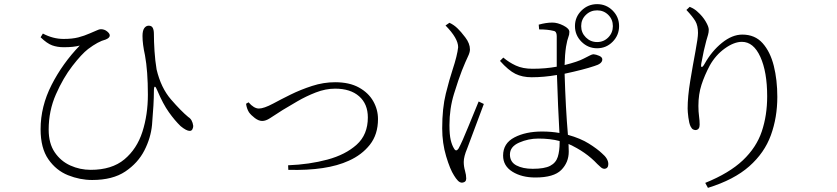

<svg xmlns="http://www.w3.org/2000/svg" viewBox="-20 -837 4040 927"><path d="M176 -657 187 -675Q236 -649 287 -649Q329 -649 358 -656.5Q387 -664 414 -676Q439 -686 449 -691Q459 -696 467 -696Q484 -696 497 -685.5Q510 -675 510 -666Q510 -654 490 -646Q454 -637 405 -600Q374 -576 329.5 -518.5Q285 -461 250 -381.5Q215 -302 215 -211Q215 -145 244 -102Q273 -59 319.5 -38Q366 -17 418 -17Q520 -17 580.5 -67.5Q641 -118 667.5 -200.5Q694 -283 694 -380Q694 -494 680 -570Q668 -624 668 -663Q668 -689 676.5 -701Q685 -713 698 -713Q712 -713 717.5 -702.5Q723 -692 723 -674Q723 -637 726 -590.5Q729 -544 736 -502Q757 -413 805.5 -357Q854 -301 889 -272Q909 -260 913 -229Q913 -221 909 -213Q905 -205 896 -205Q880 -205 852 -228Q824 -255 795.5 -295Q767 -335 740 -399Q732 -419 727.5 -418.5Q723 -418 723 -396Q723 -339 714 -234Q708 -171 677 -110.5Q646 -50 585 -9Q524 32 425 32Q366 32 308.5 9Q251 -14 213.5 -68Q176 -122 176 -213Q176 -323 229 -427Q282 -531 365 -617Q336 -609 288 -609Q257 -609 232 -618Q207 -627 176 -657Z M1180 -343Q1206 -313 1230 -313Q1254 -313 1299 -337Q1334 -356 1382.5 -380Q1431 -404 1486.5 -422Q1542 -440 1598 -440Q1667 -440 1713 -414.5Q1759 -389 1782 -348.5Q1805 -308 1805 -262Q1805 -188 1766 -138.5Q1727 -89 1664 -61Q1558 -12 1372 -17L1371 -39Q1474 -43 1561 -66.5Q1648 -90 1702 -138.5Q1756 -187 1756 -270Q1756 -335 1714 -372Q1672 -409 1598 -409Q1552 -409 1504.5 -390.5Q1457 -372 1416 -348Q1375 -324 1345 -306Q1303 -279 1283 -266Q1263 -253 1246 -253Q1229 -253 1210.5 -267Q1192 -281 1182 -295Q1171 -313 1168 -336Z M2756 -711Q2756 -755 2787.5 -786Q2819 -817 2863 -817Q2907 -817 2938 -786Q2969 -755 2969 -711Q2969 -667 2938 -635.5Q2907 -604 2863 -604Q2819 -604 2787.5 -635.5Q2756 -667 2756 -711ZM2786 -711Q2786 -679 2808.5 -656.5Q2831 -634 2863 -634Q2895 -634 2917 -656.5Q2939 -679 2939 -711Q2939 -743 2917 -765Q2895 -787 2863 -787Q2831 -787 2808.5 -765Q2786 -743 2786 -711ZM2131 -714 2150 -727Q2172 -717 2190 -699Q2204 -686 2226.5 -656.5Q2249 -627 2249 -598Q2249 -584 2239 -563.5Q2229 -543 2210 -496Q2194 -455 2172 -384Q2150 -313 2150 -233Q2150 -187 2156 -161.5Q2162 -136 2172 -120Q2182 -102 2194 -120Q2211 -151 2241.5 -226.5Q2272 -302 2291 -347L2316 -335Q2272 -217 2236 -121Q2219 -81 2219 -55Q2219 -34 2225 -13Q2231 8 2231 25Q2231 43 2211 45Q2200 45 2190.5 35Q2181 25 2172 10Q2153 -19 2134 -82.5Q2115 -146 2115 -217Q2115 -315 2132.5 -385Q2150 -455 2165 -500Q2188 -570 2192 -609Q2192 -652 2131 -714ZM2682 -156Q2638 -168 2579 -168Q2531 -168 2486.5 -148.5Q2442 -129 2442 -91Q2442 -55 2473 -38.5Q2504 -22 2552 -22Q2609 -22 2636.5 -36.5Q2664 -51 2673 -79.5Q2682 -108 2682 -150ZM2583 -695 2581 -718Q2617 -728 2647 -728Q2672 -728 2700.5 -713.5Q2729 -699 2729 -683Q2729 -669 2724 -657.5Q2719 -646 2713 -612Q2707 -573 2706 -523Q2770 -539 2798 -554Q2820 -565 2829.5 -570Q2839 -575 2846 -575Q2858 -574 2873 -567.5Q2888 -561 2888 -550Q2888 -529 2849 -518Q2799 -501 2706 -481Q2711 -314 2722 -186Q2783 -169 2823.5 -143.5Q2864 -118 2886 -97Q2917 -71 2917 -45Q2917 -24 2899 -22Q2890 -22 2882 -28.5Q2874 -35 2864 -45Q2809 -104 2725 -142L2726 -105Q2726 -53 2690 -16.5Q2654 20 2565 20Q2499 20 2454 -8Q2409 -36 2409 -86Q2409 -145 2463.5 -173.5Q2518 -202 2597 -202Q2642 -202 2681 -195Q2674 -318 2669 -475Q2606 -464 2547 -464Q2502 -464 2468.5 -480.5Q2435 -497 2394 -543L2410 -559Q2437 -536 2470.5 -520.5Q2504 -505 2551 -505Q2614 -505 2668 -515V-663Q2668 -686 2652 -688Q2625 -695 2583 -695Z M3294 -789 3310 -804Q3334 -794 3348 -780Q3372 -759 3387 -733.5Q3402 -708 3402 -694Q3402 -681 3398.5 -669Q3395 -657 3390 -640Q3378 -597 3366 -531Q3363 -514 3368 -513.5Q3373 -513 3382 -529Q3416 -590 3465.5 -630Q3515 -670 3564 -670Q3625 -670 3662 -628.5Q3699 -587 3716 -519Q3733 -451 3733 -369Q3733 -270 3702 -184.5Q3671 -99 3597.5 -34Q3524 31 3398 70L3385 46Q3501 -1 3566.5 -63Q3632 -125 3658 -202.5Q3684 -280 3684 -372Q3684 -490 3651 -562.5Q3618 -635 3562 -635Q3524 -635 3479.5 -603Q3435 -571 3407 -521Q3382 -474 3367 -428Q3352 -382 3352 -326Q3352 -298 3355 -276.5Q3358 -255 3358 -235Q3358 -211 3339 -209Q3333 -209 3326.5 -212Q3320 -215 3314 -227Q3307 -242 3303.5 -270Q3300 -298 3300 -313Q3300 -370 3312.5 -446Q3325 -522 3337.5 -588Q3350 -654 3350 -678Q3350 -713 3337.5 -734.5Q3325 -756 3294 -789Z"/></svg>

Font: Minh Nguyen ExtraLight
Style: Regular
Weight: 250
Designer: Ryoko NISHIZUKA 西塚涼子 (kana & ideographs); Frank Grießhammer (Latin, Greek & Cyrillic); Wenlong ZHANG 张文龙 (bopomofo); San
Foundry: Adobe
Version: Version 1.100;July 7, 2023;FontCreator 14.0.0.2814 64-bit